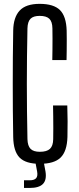

<svg xmlns="http://www.w3.org/2000/svg" viewBox="-20 -826 400 977"><path d="M182.7 7.6Q110.7 7.6 79.6 -24.2Q48.5 -56 47.2 -129Q45.9 -197.5 45.4 -264.9Q44.9 -332.4 44.9 -399.7Q44.9 -466.9 45.4 -534.6Q45.9 -602.3 47.2 -670.6Q48.3 -737.9 80 -772.1Q111.7 -806.4 181.9 -806.4Q253 -806.4 285 -774.9Q317 -743.3 319.2 -670.4Q319.7 -651.5 319.7 -623.3Q319.7 -595.1 319.4 -567.1Q319.1 -539.2 318.6 -520.3H246.1Q246.6 -545.5 246.9 -573.2Q247.2 -600.8 247.2 -628.8Q247.2 -656.9 246.7 -681.7Q246.2 -716.1 230.9 -730.6Q215.7 -745.2 181.9 -745.2Q149.8 -745.2 135.3 -730.6Q120.7 -716.1 119.7 -681.7Q118.1 -608.9 117.4 -539Q116.6 -469.1 116.6 -399.8Q116.6 -330.5 117.4 -260.4Q118.1 -190.4 119.7 -117.7Q120.7 -83.7 135.5 -68.6Q150.2 -53.6 182.7 -53.6Q218.2 -53.6 234.2 -68.6Q250.2 -83.7 250.7 -117.7Q251.2 -144.4 251.2 -174.1Q251.3 -203.7 250.8 -233.3Q250.4 -262.9 249.9 -289.3H322.4Q323.8 -248.2 324 -209.1Q324.2 -170.1 323.2 -129Q321 -56 288.4 -24.2Q255.9 7.6 182.7 7.6ZM102.1 130.4V91.4H130.9Q154.4 91.4 163.7 80.9Q173 70.3 169 47.3L159.4 -4H202L211.6 47.3Q218.2 89.9 198.4 110.1Q178.7 130.4 130.9 130.4Z"/></svg>

Font: Big Shoulders Display SC Thin
Style: Regular
Weight: 100
Designer: Patric King
Foundry: XO Type Co
Version: Version 2.002